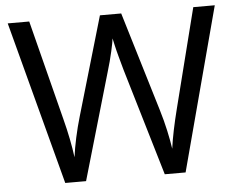

<svg xmlns="http://www.w3.org/2000/svg" viewBox="-51 -775 1032 836"><g transform="rotate(-5 465.0 -357.0)"><path d="M917 -714 727 0H636L497 -468Q489 -497 481 -526Q473 -555 468 -577.5Q463 -600 461 -609Q460 -596 450.5 -553.5Q441 -511 427 -465L292 0H201L12 -714H106L217 -278Q229 -232 237.5 -189Q246 -146 251 -108Q256 -147 266 -193Q276 -239 289 -283L415 -714H508L639 -280Q653 -234 663 -188.5Q673 -143 678 -108Q683 -145 692 -188.5Q701 -232 713 -279L823 -714Z"/></g></svg>

Font: Noto Sans Batak
Style: Regular
Weight: 400
Designer: Monotype Design Team
Foundry: Monotype Imaging Inc.
Version: Version 2.002; ttfautohint (v1.8.4.7-5d5b)